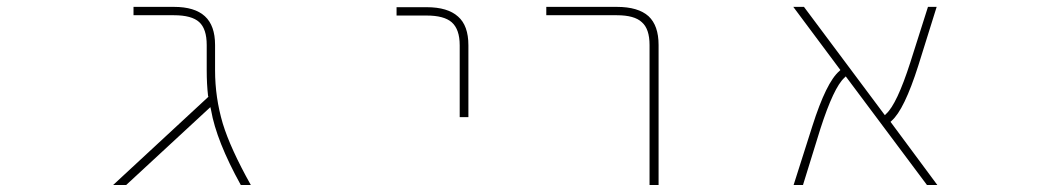

<svg xmlns="http://www.w3.org/2000/svg" viewBox="-20 -564 3040 561"><path d="M683.6 -23.4Q612.3 -152.3 596.7 -242.2L594.7 -251L348.6 -23.4H310.5L588.9 -281.2L587.9 -284.2Q584 -318.4 584 -358.4V-432.6Q584 -479.5 562 -499.5Q540 -519.5 488.3 -519.5H370.1V-543.9H488.3Q548.8 -543.9 578.6 -516.6Q608.4 -489.3 608.4 -432.6V-358.4Q608.4 -279.3 630.9 -203.1Q653.3 -129.9 712.9 -23.4Z M1323.2 -221.7V-431.6Q1323.2 -478.5 1299.8 -499Q1277.3 -518.6 1226.6 -518.6H1138.7V-543H1226.6Q1288.1 -543 1318.4 -515.6Q1348.6 -489.3 1348.6 -431.6V-221.7Z M1877.9 -23.4V-432.6Q1877.9 -479.5 1855.5 -499Q1834 -519.5 1782.2 -519.5H1576.2V-543.9H1782.2Q1844.7 -543.9 1875 -516.6Q1904.3 -489.3 1904.3 -432.6V-23.4Z M2688.5 -23.4 2451.2 -340.8 2447.3 -336.9Q2416 -308.6 2377 -187.5L2326.2 -23.4H2298.8L2353.5 -195.3Q2394.5 -324.2 2432.6 -356.4L2435.5 -359.4L2297.9 -543.9H2329.1L2565.4 -227.5L2569.3 -231.4Q2600.6 -259.8 2639.6 -380.9L2691.4 -543.9H2716.8L2663.1 -372.1Q2622.1 -243.2 2585 -210.9L2582 -208L2718.8 -23.4Z"/></svg>

Font: Mgen+ 1m thin
Style: Regular
Weight: 100
Designer: [Source Han Sans]
Ryoko NISHIZUKA  (kana & ideographs); Paul D. Hunt (Latin, Greek & Cyrillic); Wenlong ZHANG  (bopomofo
Version: Version 1.059.20150602